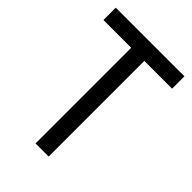

<svg xmlns="http://www.w3.org/2000/svg" viewBox="-208 -790 880 880"><g transform="rotate(45 232.5 -350.0)"><path d="M10 -620V-700H455V-620H275V0H190V-620Z"/></g></svg>

Font: Von Book
Style: Regular
Weight: 400
Version: Version 4.000; ttfautohint (v1.8.4.7-5d5b)